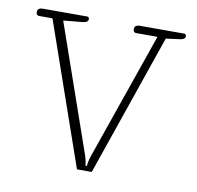

<svg xmlns="http://www.w3.org/2000/svg" viewBox="-62 -550 630 614"><g transform="rotate(10 253.5 -243.5)"><path d="M65 -462H21Q17 -462 14.5 -465Q12 -468 12 -473Q12 -487 30 -487H173Q180 -487 180 -479Q180 -469 163 -467L100 -461L244 -48Q247 -39 249 -29Q251 -19 251 -16H255Q255 -19 257 -29Q259 -39 262 -48L406 -462H336Q332 -462 329.5 -465Q327 -468 327 -473Q327 -487 345 -487H488Q495 -487 495 -479Q495 -469 478 -467L433 -461L274 0H226Z"/></g></svg>

Font: Maitree ExtraLight
Style: Regular
Weight: 275
Designer: CadsonDemak Team
Foundry: CadsonDemak
Version: Version 1.003